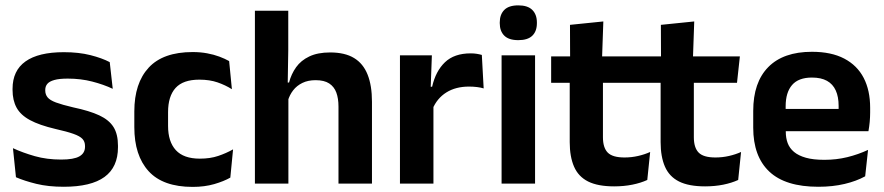

<svg xmlns="http://www.w3.org/2000/svg" viewBox="-20 -702 3381 734"><path d="M223.5 12Q164.5 12 118.8 0.8Q73 -10.5 41 -24.5L29.5 -135.5Q67.5 -118 113.2 -105Q159 -92 214 -92Q262 -92 283.5 -104.2Q305 -116.5 305 -141V-144Q305 -160.5 295.2 -171Q285.5 -181.5 261 -190.2Q236.5 -199 192 -209Q130.5 -223.5 94.8 -242.8Q59 -262 43.5 -290.2Q28 -318.5 28 -358V-362.5Q28 -432 77.5 -467.2Q127 -502.5 224 -502.5Q281.5 -502.5 325.8 -491.2Q370 -480 399.5 -464.5L411 -362.5Q376 -379 332.5 -390.2Q289 -401.5 239 -401.5Q206.5 -401.5 187.8 -396.2Q169 -391 161 -381.5Q153 -372 153 -358.5V-356Q153 -341 161.8 -330Q170.5 -319 194 -310.2Q217.5 -301.5 260 -291.5Q322 -278.5 359.5 -261Q397 -243.5 414 -216.2Q431 -189 431 -145V-139Q431 -63 379.5 -25.5Q328 12 223.5 12Z M716.5 12.5Q603 12.5 548.2 -47.5Q493.5 -107.5 493.5 -216V-276Q493.5 -384 548.5 -443.5Q603.5 -503 716.5 -503Q746 -503 771.8 -498.2Q797.5 -493.5 818.8 -485.5Q840 -477.5 856 -468.5L866.5 -361Q842 -376.5 811.8 -387Q781.5 -397.5 742 -397.5Q680 -397.5 651.2 -365.8Q622.5 -334 622.5 -273.5V-220.5Q622.5 -160.5 652.2 -128Q682 -95.5 744 -95.5Q783.5 -95.5 814 -105.8Q844.5 -116 871 -131L860.5 -23Q836 -9 799 1.8Q762 12.5 716.5 12.5Z M1274 0V-294.5Q1274 -325.5 1265.8 -348Q1257.5 -370.5 1238.5 -383Q1219.5 -395.5 1186.5 -395.5Q1157.5 -395.5 1136 -385Q1114.5 -374.5 1100.8 -356.8Q1087 -339 1080.5 -316.5L1054.5 -386.5H1085Q1093.5 -419 1112 -445Q1130.5 -471 1162.5 -486.2Q1194.5 -501.5 1242 -501.5Q1298.5 -501.5 1333.5 -480.2Q1368.5 -459 1385.2 -417Q1402 -375 1402 -313V0ZM954.5 0V-661H1082V-510L1079.5 -357.5L1082.5 -348V0Z M1633.5 -285 1601 -370.5H1632Q1645.5 -430 1681 -464Q1716.5 -498 1779.5 -498Q1792.5 -498 1803 -496.2Q1813.5 -494.5 1822 -492L1829 -364Q1818 -367.5 1803.5 -369.2Q1789 -371 1773 -371Q1722 -371 1686.2 -348.5Q1650.5 -326 1633.5 -285ZM1509 0V-490.5H1631L1625.5 -340L1637 -335.5V0Z M1897.5 0V-490.5H2025.5V0ZM1961.5 -548.5Q1925 -548.5 1907.8 -565.8Q1890.5 -583 1890.5 -613.5V-616Q1890.5 -646.5 1907.8 -664Q1925 -681.5 1961.5 -681.5Q1997.5 -681.5 2015 -664Q2032.5 -646.5 2032.5 -616V-613.5Q2032.5 -582.5 2015 -565.5Q1997.5 -548.5 1961.5 -548.5Z M2328 10.5Q2265.5 10.5 2228.2 -8.2Q2191 -27 2174.5 -65Q2158 -103 2158 -158.5V-444.5H2285V-177.5Q2285 -137.5 2303.2 -118.8Q2321.5 -100 2367.5 -100Q2394.5 -100 2419.5 -105.8Q2444.5 -111.5 2465.5 -121L2454.5 -14Q2429.5 -2.5 2397.2 4Q2365 10.5 2328 10.5ZM2087 -385.5V-486.5H2461L2450 -385.5ZM2159.5 -477 2159 -607 2286.5 -620 2281.5 -477Z M2675.5 10.5Q2613 10.5 2575.8 -8.2Q2538.5 -27 2522 -65Q2505.5 -103 2505.5 -158.5V-444.5H2632.5V-177.5Q2632.5 -137.5 2650.8 -118.8Q2669 -100 2715 -100Q2742 -100 2767 -105.8Q2792 -111.5 2813 -121L2802 -14Q2777 -2.5 2744.8 4Q2712.5 10.5 2675.5 10.5ZM2434.5 -385.5V-486.5H2808.5L2797.5 -385.5ZM2507 -477 2506.5 -607 2634 -620 2629 -477Z M3108.5 12Q2982.5 12 2921 -46Q2859.5 -104 2859.5 -214V-278Q2859.5 -387 2917 -445.5Q2974.5 -504 3084 -504Q3158 -504 3207.5 -478Q3257 -452 3281.8 -404.2Q3306.5 -356.5 3306.5 -290V-272.5Q3306.5 -254.5 3304.8 -235.8Q3303 -217 3300 -200.5H3184Q3185.5 -228 3185.8 -252.8Q3186 -277.5 3186 -297.5Q3186 -332 3175 -356.2Q3164 -380.5 3141.5 -393Q3119 -405.5 3084 -405.5Q3032.5 -405.5 3008 -377Q2983.5 -348.5 2983.5 -296V-250.5L2984 -236V-197.5Q2984 -174.5 2991.2 -155Q2998.5 -135.5 3015.5 -121.2Q3032.5 -107 3060.8 -99Q3089 -91 3131.5 -91Q3177.5 -91 3219.2 -101.2Q3261 -111.5 3298.5 -129L3287.5 -28Q3254 -9.5 3208.8 1.2Q3163.5 12 3108.5 12ZM2927.5 -200.5V-285.5H3274V-200.5Z"/></svg>

Font: Anek Tamil SemiBold
Style: Regular
Weight: 600
Version: Version 1.003